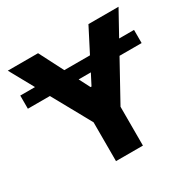

<svg xmlns="http://www.w3.org/2000/svg" viewBox="-156 -866 1029 1025"><g transform="rotate(-30 358.5 -353.5)"><path d="M709 -477.5H572.8L441.4 -239.3V0H275.4V-239.3L143.6 -477.5H7.8V-558.6H98.6L16.6 -707H203.1L279.3 -558.6H437.5L513.7 -707H699.2L617.2 -558.6H709ZM355.5 -410.2H361.3L396 -477.5H320.8Z"/></g></svg>

Font: Pretendard Std ExtraBold
Style: Regular
Weight: 800
Designer: Base glyphs from Inter by Rasmus Andersson; Hangeul glyphs from Noto Sans CJK(Source Han Sans) by Jang Soo-young and Kan
Foundry: Kil Hyung-jin
Version: Version 1.309